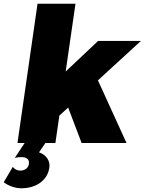

<svg xmlns="http://www.w3.org/2000/svg" viewBox="-34 -762 771 1023"><path d="M-14.2 209 34.2 127Q48.8 147 74.2 147Q92.8 147 105.7 136.7Q118.7 126.5 120.1 109.9Q122.1 93.3 111.8 84.2Q101.6 75.2 81.1 75.2Q61 75.2 44.9 79.1L97.2 0H59.1L166 -742.2H368.2L315.9 -380.9L488.8 -543.9H716.8L487.8 -334L640.1 0H400.9L329.1 -189L282.2 -146L261.2 0H208L173.8 49.8Q202.1 59.1 217.5 81.3Q232.9 103.5 229 130.9Q221.7 181.2 180.7 211.2Q139.6 241.2 78.1 241.2Q56.2 241.2 30.5 232.4Q4.9 223.6 -14.2 209Z"/></svg>

Font: Trueno ExtraBold
Style: Italic
Weight: 800
Designer: Julieta Ulanovsky
Foundry: Julieta Ulanovsky
Version: Version 3.001b | FøM Fix